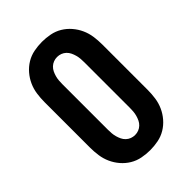

<svg xmlns="http://www.w3.org/2000/svg" viewBox="-221 -838 941 941"><g transform="rotate(-45 250.0 -367.5)"><path d="M250 8Q222 8 194 2.5Q166 -3 142 -17.5Q118 -32 99.5 -53.5Q81 -75 69.5 -100.5Q58 -126 54 -154Q50 -182 50 -210V-525Q50 -553 54 -581Q58 -609 69.5 -634.5Q81 -660 99.5 -681.5Q118 -703 142 -717.5Q166 -732 194 -737.5Q222 -743 250 -743Q278 -743 306 -737.5Q334 -732 358 -717.5Q382 -703 400.5 -681.5Q419 -660 430.5 -634.5Q442 -609 446 -581Q450 -553 450 -525V-210Q450 -182 446 -154Q442 -126 430.5 -100.5Q419 -75 400.5 -53.5Q382 -32 358 -17.5Q334 -3 306 2.5Q278 8 250 8ZM250 -97Q263 -97 275 -101.5Q287 -106 296.5 -115Q306 -124 311.5 -135.5Q317 -147 320.5 -159.5Q324 -172 325 -185Q326 -198 326 -210V-525Q326 -537 325 -550Q324 -563 320.5 -575.5Q317 -588 311.5 -599.5Q306 -611 296.5 -620Q287 -629 275 -633.5Q263 -638 250 -638Q237 -638 225 -633.5Q213 -629 203.5 -620Q194 -611 188.5 -599.5Q183 -588 179.5 -575.5Q176 -563 175 -550Q174 -537 174 -525V-210Q174 -198 175 -185Q176 -172 179.5 -159.5Q183 -147 188.5 -135.5Q194 -124 203.5 -115Q213 -106 225 -101.5Q237 -97 250 -97Z"/></g></svg>

Font: Iosevka Extrabold
Style: Regular
Weight: 800
Monospace: yes
Designer: Belleve Invis
Foundry: Belleve Invis
Version: Version 32.5.0; ttfautohint (v1.8.4)